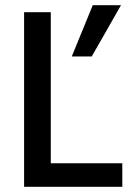

<svg xmlns="http://www.w3.org/2000/svg" viewBox="-20 -721 520 741"><path d="M452 0H73V-674H176V-91H452ZM334 -503H257L338 -701H447Z"/></svg>

Font: Hind Madurai Medium
Style: Regular
Weight: 500
Designer: Jyotish Sonowal
Foundry: Indian Type Foundry
Version: Version 1.001;PS 1.0;hotconv 1.0.86;makeotf.lib2.5.63406; tt